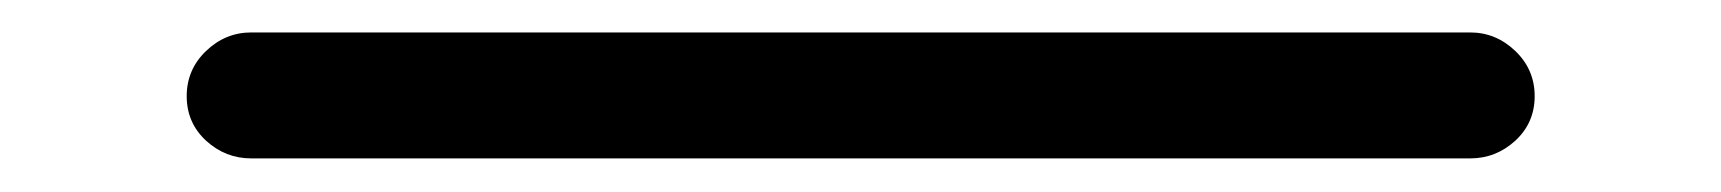

<svg xmlns="http://www.w3.org/2000/svg" viewBox="-20 -418 1040 116"><path d="M131.8 -322.3Q116.2 -322.3 104.5 -333Q92.8 -343.8 92.8 -359.9Q92.8 -376 104.5 -387.2Q116.2 -398.4 131.8 -398.4H868.2Q883.8 -398.4 895.5 -387.2Q907.2 -376 907.2 -359.9Q907.2 -343.8 895.5 -333Q883.8 -322.3 868.2 -322.3Z"/></svg>

Font: Rounded-X Mgen+ 1m regular
Style: Regular
Weight: 400
Designer: [Source Han Sans]
Ryoko NISHIZUKA  (kana & ideographs); Paul D. Hunt (Latin, Greek & Cyrillic); Wenlong ZHANG  (bopomofo
Version: Version 1.059.20150602